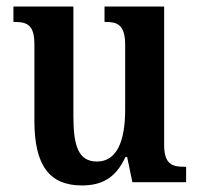

<svg xmlns="http://www.w3.org/2000/svg" viewBox="-20 -556 610 586"><path d="M230 10C290 10 333 -12 363 -77H368L384 0H548V-47H542C507 -47 481 -54 481 -113V-536H299V-489H303C337 -489 362 -481 362 -420V-221C362 -126 337 -63 276 -63C219 -63 204 -111 204 -202V-536H21V-489H25C65 -489 85 -478 85 -420V-187C85 -51 131 10 230 10Z"/></svg>

Font: Noto Serif Ethiopic Condensed SemiBold
Style: Regular
Weight: 600
Width: 3
Designer: Monotype Design Team
Foundry: Monotype Imaging Inc.
Version: Version 2.102